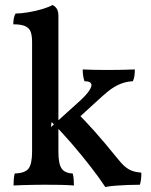

<svg xmlns="http://www.w3.org/2000/svg" viewBox="-20 -737 603 766"><path d="M34 3Q34 -9 35 -22Q36 -35 39 -45Q79 -46 93.5 -64Q108 -82 108 -132V-569Q108 -593 103 -608.5Q98 -624 82 -632Q66 -640 33 -640Q33 -652 35 -663Q37 -674 42 -683Q63 -683 93 -688Q123 -693 149.5 -701Q176 -709 189 -717Q199 -713 206 -703Q213 -693 213 -673V-132Q213 -83 226 -64.5Q239 -46 270 -45Q273 -35 274 -21Q275 -7 275 3Q250 1 219 0.5Q188 0 156 0Q135 0 112.5 0.5Q90 1 70 1.5Q50 2 34 3ZM400 9Q378 -25 341.5 -72Q305 -119 264 -166.5Q223 -214 186 -250L183 -230L286 -323Q319 -352 332 -370Q345 -388 345 -397Q345 -405 338 -409Q331 -413 317 -413Q313 -425 311.5 -436.5Q310 -448 310 -460Q330 -459 350 -458.5Q370 -458 389 -458Q408 -458 424 -458Q443 -458 467.5 -458.5Q492 -459 518 -460Q518 -448 516.5 -435.5Q515 -423 510 -413Q490 -412 471 -406Q452 -400 432 -387.5Q412 -375 387 -352L284 -258L280 -295Q318 -257 356.5 -214Q395 -171 446 -108Q464 -85 478 -73Q492 -61 507 -55.5Q522 -50 544 -48Q544 -33 542.5 -21Q541 -9 538 0Q513 0 490 1Q467 2 444.5 3.5Q422 5 400 9Z"/></svg>

Font: Vollkorn Medium
Style: Regular
Weight: 500
Designer: Friedrich Althausen
Foundry: Friedrich Althausen
Version: Version 5.000